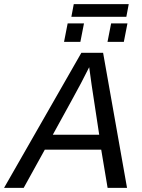

<svg xmlns="http://www.w3.org/2000/svg" viewBox="-71 -916 691 936"><path d="M453.6 0 422.4 -186.5H147.5L44.4 0H-51.3L325.7 -658.7H431.6L548.3 0ZM363.8 -588.4Q341.3 -543.9 323.5 -509.8Q305.7 -475.6 186.5 -259.3H412.6L375.5 -503.4ZM453.1 -711.9 470.7 -801.8H550.3L532.7 -711.9ZM241.2 -711.9 258.8 -801.8H338.4L320.8 -711.9ZM544.9 -834H276.9L288.6 -896H556.6Z"/></svg>

Font: Liberation Mono
Style: Italic
Weight: 400
Italic angle: -12°
Monospace: yes
Designer: Steve Matteson
Foundry: Ascender Corporation
Version: Version 2.1.5